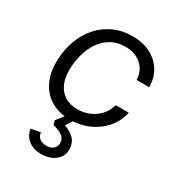

<svg xmlns="http://www.w3.org/2000/svg" viewBox="-184 -651 930 1009"><g transform="rotate(30 281.0 -146.5)"><path d="M257.6 10Q206.4 10 165.7 -7.2Q125 -24.4 97 -56.9Q69 -89.3 55.6 -134.6Q42.1 -180 45.6 -236.3Q48.1 -295.4 67.9 -349.3Q87.6 -403.1 123.8 -444.9Q160 -486.6 211.1 -510.6Q262.1 -534.7 327.7 -534.7Q389.3 -534.7 435.4 -510.8Q481.6 -486.9 507.8 -444.5Q534 -402.1 534.3 -346.1H457.9Q456.7 -382.4 439.4 -409.7Q422.1 -437 392.3 -452.5Q362.4 -468 322.4 -468Q272.7 -468 236 -447.4Q199.3 -426.9 175 -391.3Q150.7 -355.7 138.2 -310.9Q125.7 -266.1 125.1 -217Q124.6 -165.7 141.5 -129.9Q158.4 -94.1 189.4 -75.4Q220.4 -56.7 263.1 -56.7Q304.6 -56.7 338.1 -71.6Q371.6 -86.4 395.4 -112.9Q419.1 -139.4 429.7 -176.4H508.4Q495.9 -119.3 459.6 -77.6Q423.4 -35.9 371.4 -12.9Q319.4 10 257.6 10ZM216.6 242.3Q169.7 242.3 139.2 218.2Q108.7 194.1 103.4 154L160.1 143.6Q162 165.7 177.8 178.3Q193.6 190.9 219.3 190.9Q244.6 190.9 260.3 177.9Q276 164.9 276 142.7Q276 116.6 256.7 102.1Q237.4 87.7 198 77.1L191.1 52.4L244 -14.4L288.9 -10.3L251.3 49.1Q290.6 62.9 312.6 86.6Q334.6 110.4 334.6 147.9Q334.6 190.1 301.1 216.2Q267.6 242.3 216.6 242.3Z"/></g></svg>

Font: Mona Sans ExtraLight
Style: Italic
Weight: 200
Italic angle: -11.6951°
Designer: Deni Anggara
Foundry: GitHub
Version: Version 2.000